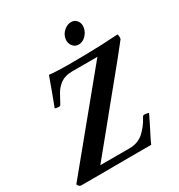

<svg xmlns="http://www.w3.org/2000/svg" viewBox="-218 -977 1033 1108"><g transform="rotate(-30 298.5 -423.0)"><path d="M344 -780Q349 -807 371.5 -826.5Q394 -846 419 -846Q444 -846 458 -826.5Q472 -807 467 -780Q462 -753 441 -732Q420 -711 394 -711Q368 -711 353.5 -732Q339 -753 344 -780ZM284 -596Q236 -596 207 -575.5Q178 -555 160.5 -524.5Q143 -494 127 -463Q126 -461 123.5 -459Q121 -457 114 -457Q107 -457 99 -458.5Q91 -460 89 -462Q105 -505 123 -552.5Q141 -600 157 -646Q162 -645 179 -643.5Q196 -642 216.5 -641.5Q237 -641 253.5 -640.5Q270 -640 275 -640L402 -641Q459 -642 508 -644Q557 -646 615 -650Q618 -649 619 -637.5Q620 -626 618 -618Q617 -617 597.5 -592Q578 -567 544.5 -525.5Q511 -484 469.5 -433.5Q428 -383 384 -329Q340 -275 299 -224.5Q258 -174 225 -134Q192 -94 172.5 -70Q153 -46 153 -46H349Q403 -46 442 -80Q459 -96 474 -114.5Q489 -133 507 -166Q510 -172 520 -172Q527 -172 536.5 -170Q546 -168 547 -166Q535 -140 519.5 -109.5Q504 -79 489.5 -50.5Q475 -22 466 -1Q457 -1 419 -1Q381 -1 328 -1Q275 -1 218 -0.5Q161 0 111 0Q61 0 30 0Q-1 0 -1 0Q-10 0 -17 -9Q-24 -18 -21 -21L451 -596Z"/></g></svg>

Font: Amiri
Style: Bold Italic
Weight: 700
Italic angle: 10°
Designer: Khaled Hosny
Version: Version 0.113